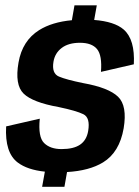

<svg xmlns="http://www.w3.org/2000/svg" viewBox="-20 -706 534 736"><path d="M141.5 10 152 -48Q85 -55 48 -83Q-2 -120.5 3.5 -221.5L132.5 -251Q125.5 -181 149 -157.8Q172.5 -134.5 216 -134.5Q262 -134.5 287 -151.5Q312 -168.5 318 -204Q326.5 -255 299.5 -268.2Q272.5 -281.5 205.5 -295.5Q105 -313.5 70.5 -347.2Q36 -381 51 -466.5Q65.5 -550 130 -590.5Q179.5 -621.5 255.5 -628.5L265.5 -685.5H351L341 -629.5Q419 -623.5 454.5 -592.5Q498 -554 493 -459.5L367 -430.5Q372 -493.5 352 -517.8Q332 -542 286.5 -542Q242.5 -542 216.5 -522.2Q190.5 -502.5 185 -469.5Q177.5 -424.5 206 -412.5Q234.5 -400.5 298.5 -387.5Q396.5 -370 432.5 -335.2Q468.5 -300.5 454 -214Q438 -122 375 -83.5Q322.5 -51.5 237 -46.5L227 10Z"/></svg>

Font: Anybody SemiBold
Style: Italic
Weight: 600
Italic angle: -10°
Designer: Tyler Finck
Foundry: Etcetera Type Company
Version: Version 1.010; ttfautohint (v1.8.3) -l 8 -r 50 -G 200 -x 14 